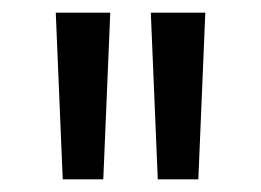

<svg xmlns="http://www.w3.org/2000/svg" viewBox="-20 -732 412 303"><path d="M79 -449 68 -712H154L143 -449ZM229 -449 218 -712H304L293 -449Z"/></svg>

Font: CST
Style: Regular
Weight: 400
Version: Version 1.00